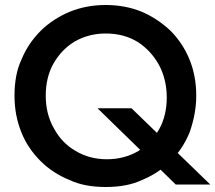

<svg xmlns="http://www.w3.org/2000/svg" viewBox="-20 -733 861 768"><path d="M196 -219Q163 -276 163 -350Q163 -424 194 -479Q227 -536 279 -567Q335 -599 403 -599Q476 -599 531 -565Q584 -531 616 -473Q647 -415 647 -343Q647 -270 616 -215Q584 -160 532 -128Q476 -96 408 -96Q338 -96 283 -129Q228 -160 196 -219ZM38 -350Q38 -272 65 -205Q90 -141 142 -89Q191 -40 258 -13Q317 15 403 15Q489 15 548 -13Q614 -40 663 -89Q712 -138 739 -205Q765 -280 765 -350Q765 -429 738 -495Q711 -561 662 -610Q610 -659 547 -686Q481 -713 403 -713Q325 -713 259 -686Q192 -658 143 -610Q92 -559 66 -495Q38 -436 38 -350ZM506 -300H370L683 5H821Z"/></svg>

Font: NM-font
Style: Medium
Weight: 500
Designer: ""
Foundry: ""
Version: ""